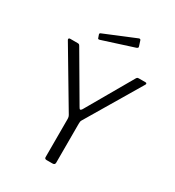

<svg xmlns="http://www.w3.org/2000/svg" viewBox="-224 -1091 1108 1219"><g transform="rotate(30 330.0 -481.5)"><path d="M614 -729 376 -328Q373 -323 372 -317Q371 -311 371 -301V-16Q371 0 353 0H310Q295 0 295 -13V-294Q295 -302 293.5 -307Q292 -312 289 -318L46 -727Q44 -730 44 -734Q44 -742 56 -742H108Q116 -742 119.5 -740Q123 -738 127 -731L323 -396Q329 -384 335 -384Q339 -384 346 -394L540 -731Q544 -738 547.5 -740Q551 -742 559 -742H607Q613 -742 615 -738Q617 -734 614 -729ZM457 -919Q458 -917 458 -913Q458 -907 448 -903L220 -830Q218 -829 214 -829Q207 -829 206 -836L199 -856L198 -860Q198 -866 203 -868L433 -963H436Q441 -963 444 -959Z"/></g></svg>

Font: Libre Franklin Light
Style: Regular
Weight: 300
Designer: Pablo Impallari, Rodrigo Fuenzalida
Foundry: Impallari Type
Version: Version 1.002; ttfautohint (v1.5)